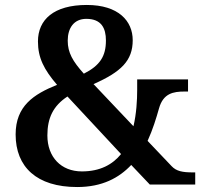

<svg xmlns="http://www.w3.org/2000/svg" viewBox="-20 -744 819 774"><path d="M291 10C392 10 460 -27 509 -79L584 0H767V-49H758C715 -49 691 -54 672 -74L575 -176C596 -222 610 -268 621 -307C638 -368 679 -375 724 -375H738V-424H533V-382C533 -340 530 -286 518 -235L357 -405C468 -454 515 -499 515 -582C515 -659 458 -724 330 -724C197 -724 133 -665 133 -577C133 -511 157 -464 210 -402C116 -364 43 -317 43 -202C43 -71 128 10 291 10ZM318 -447C273 -497 253 -532 253 -580C253 -631 278 -668 328 -668C389 -668 407 -630 407 -581C407 -517 383 -480 318 -447ZM310 -53C226 -53 171 -111 171 -198C171 -268 194 -317 252 -355L468 -123C434 -81 384 -53 310 -53Z"/></svg>

Font: Noto Serif Tamil SemiBold
Style: Italic
Weight: 600
Italic angle: -12°
Designer: Indian Type Foundry, Tom Grace, and the Monotype Design Team
Foundry: Monotype Imaging Inc.
Version: Version 2.003